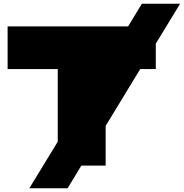

<svg xmlns="http://www.w3.org/2000/svg" viewBox="-20 -892 990 1034"><path d="M744 -872H950L819 -657V-520H735L549 -214V0H418L344 122H138L291 -129V-520H21V-750H670Z"/></svg>

Font: Bounded
Style: Regular
Weight: 900
Designer: Vlad Churkin
Version: Version 1.0